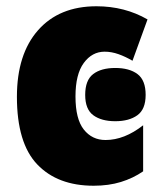

<svg xmlns="http://www.w3.org/2000/svg" viewBox="-20 -583 514 613"><path d="M279 10Q327 10 366 -2Q405 -14 437 -36V-183Q377 -136 317 -136Q274 -136 247.5 -169.5Q221 -203 221 -275Q221 -346 247.5 -382Q274 -418 314 -418Q336 -418 358.5 -410Q381 -402 403 -389L451 -521Q378 -563 288 -563Q169 -563 101.5 -486.5Q34 -410 34 -274Q34 -126 99 -58Q164 10 279 10ZM348 -366Q303 -366 277.5 -346.5Q252 -327 252 -280Q252 -234 278 -215Q304 -196 348 -196Q392 -196 418.5 -215Q445 -234 445 -280Q445 -327 419 -346.5Q393 -366 348 -366Z"/></svg>

Font: Noto Sans Display SemiCondensed Black
Style: Regular
Weight: 900
Width: 4
Designer: Monotype Design Team
Foundry: Monotype Imaging Inc.
Version: Version 1.900